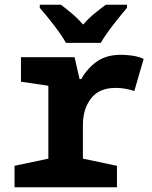

<svg xmlns="http://www.w3.org/2000/svg" viewBox="-20 -786 640 806"><path d="M403 -606Q422 -639 455.5 -682Q489 -725 513 -753V-766H424Q402 -750 377.5 -730Q353 -710 329 -683Q306 -709 281.5 -729.5Q257 -750 236 -766H147V-753Q172 -725 205.5 -681.5Q239 -638 257 -606ZM471 0V-90L328 -120V-262Q328 -328 362 -372.5Q396 -417 465 -417Q488 -417 509 -413Q530 -409 544 -404L583 -539Q557 -550 531 -553Q505 -556 488 -556Q427 -556 387 -528Q347 -500 321 -454H314L293 -546H68V-443L183 -426V-120L41 -90V0Z"/></svg>

Font: Noto Sans Mono UI
Style: Bold
Weight: 700
Designer: Monotype Design team
Foundry: Monotype Imaging Inc.
Version: 1.000